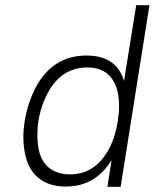

<svg xmlns="http://www.w3.org/2000/svg" viewBox="-20 -720 596 740"><path d="M505 -700 458 -408C439 -472 392 -506 313 -506C227 -506 162 -465 118 -384C97 -344 82 -296 75 -253C72 -233 70 -212 70 -192C70 -161 74 -132 82 -106C103 -38 155 -1 234 -1C311 -1 369 -36 410 -103L394 0H445L556 -700ZM390 -129C357 -77 311 -48 250 -48C188 -48 148 -78 132 -132C127 -151 124 -174 124 -199C124 -216 125 -235 128 -254C135 -295 148 -334 167 -367C202 -430 254 -460 316 -460C376 -460 412 -432 429 -381C436 -360 439 -337 439 -313C439 -293 437 -273 434 -253C426 -206 413 -164 390 -129Z"/></svg>

Font: Arthouse Owned Light
Style: Italic
Weight: 300
Italic angle: -10°
Designer: Jeremy Tribby
Foundry: Tribby Type
Version: Version 1.000;PS 001.000;hotconv 1.0.88;makeotf.lib2.5.64775